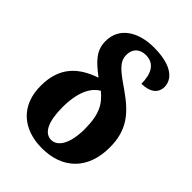

<svg xmlns="http://www.w3.org/2000/svg" viewBox="-223 -871 988 988"><g transform="rotate(45 271.0 -377.5)"><path d="M265 10C411 10 509 -78 509 -240C509 -369 450 -433 352 -502C268 -560 232 -587 232 -638C232 -681 260 -708 304 -708C370 -708 392 -654 392 -587C450 -587 488 -612 488 -660C488 -708 446 -765 306 -765C190 -765 106 -710 106 -612C106 -541 149 -503 214 -453C109 -417 33 -353 33 -214C32 -71 125 10 265 10ZM268 -54C218 -54 190 -110 190 -216C191 -346 236 -394 270 -414C322 -370 351 -326 351 -213C350 -109 315 -54 268 -54Z"/></g></svg>

Font: Noto Serif Condensed ExtraBold
Style: Regular
Weight: 800
Width: 3
Designer: Monotype Design Team
Foundry: Monotype Imaging Inc.
Version: Version 2.013